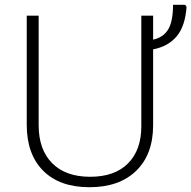

<svg xmlns="http://www.w3.org/2000/svg" viewBox="-20 -780 807 810"><path d="M626 -713.9V-612.8Q669.4 -622.1 689.7 -656.2Q710 -690.4 710 -759.8H761.2L767.1 -751Q761.2 -669.4 725.3 -626.7Q689.5 -584 626 -571.8V-252Q626 -128.9 554.7 -59.6Q483.4 9.8 357.4 9.8Q231.4 9.8 162.1 -59.8Q92.8 -129.4 92.8 -253.9V-713.9H143.1V-252Q143.1 -148.9 200 -91.6Q256.8 -34.2 360.4 -34.2Q463.9 -34.2 520 -90.6Q576.2 -147 576.2 -247.1V-713.9Z"/></svg>

Font: OpenSans-Light
Style: Regular
Weight: 300
Foundry: Ascender Corporation
Version: Version 1.10